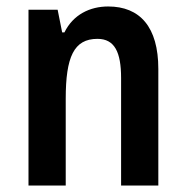

<svg xmlns="http://www.w3.org/2000/svg" viewBox="-20 -573 574 593"><path d="M314 -553C258 -553 206 -528 179 -473H172L158 -543H68V0H183V-268C183 -397 208 -453 281 -453C334 -453 354 -412 354 -332V0H469V-360C469 -490 412 -553 314 -553Z"/></svg>

Font: Noto Sans Gurmukhi UI Condensed SemiBold
Style: Regular
Weight: 600
Width: 3
Designer: Jelle Bosma - Monotype Design Team
Foundry: Monotype Imaging Inc.
Version: Version 2.004